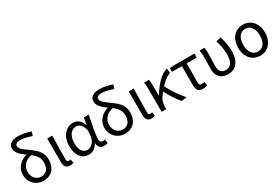

<svg xmlns="http://www.w3.org/2000/svg" viewBox="75 -1929 4444 3064"><g transform="rotate(-30 2296.5 -397.5)"><path d="M300.4 13.4C451.9 13.4 540.3 -91.1 540.3 -245C540.3 -375.2 460.6 -446.7 367.1 -514.6C279.4 -578.6 204.4 -623.1 204.4 -681.8C204.4 -711.9 230.6 -738.7 294.1 -738.7C347 -738.7 413.7 -725.8 505.9 -692.5L528.5 -765C438.4 -795.2 363.1 -809.3 295.4 -809.3C171.7 -809.3 116.9 -752.7 116.9 -687.2C116.9 -591.9 209.5 -528.6 297.6 -466.6C378.3 -408.9 450.2 -348.9 450.2 -243.6C450.2 -134.9 400.7 -62.9 302.4 -62.9C221 -62.9 147.1 -128.9 147.1 -236C147.1 -343.1 218.5 -417.9 337.8 -443.5L293.8 -495C164.6 -463.2 58.6 -373.6 58.6 -233.4C58.6 -78.5 177 13.4 300.4 13.4Z M789.3 13.4C819.7 13.4 838.6 7.4 854.4 0.1L842 -69.3C829.8 -64.9 819 -62.9 809.4 -62.9C786.2 -62.9 771.4 -75.1 771.4 -105.8C771.4 -237.3 775.7 -395.7 778.3 -543.4H686.1V-112.4C686.1 -31.8 714.6 13.4 789.3 13.4Z M1137.5 13.4C1207.7 13.4 1264.8 -23.9 1306.5 -96.9H1310.3C1309.7 -21.6 1352.8 13.4 1416.7 13.4C1449.1 13.4 1471.5 6.2 1486.4 -1.1L1473.3 -70.5C1462.2 -66.1 1448 -62.9 1435.7 -62.9C1405.6 -62.9 1382 -82.2 1382 -119.2C1382 -218 1420.9 -400.4 1450.2 -543.4H1360.2L1337.1 -414.2H1334C1303.7 -517.5 1234.4 -556.8 1166.6 -556.8C1041.3 -556.8 928.6 -448.4 928.6 -262.3C928.6 -83.4 1013.7 13.4 1137.5 13.4ZM1156.1 -63.7C1072.4 -63.7 1022.8 -136.1 1022.8 -263C1022.8 -406.2 1097.4 -480.1 1176.5 -480.1C1226.8 -480.1 1283.2 -453.4 1312.5 -334.6L1304.3 -232.1C1297.9 -139.7 1227.5 -63.7 1156.1 -63.7Z M1802.4 13.4C1953.9 13.4 2042.3 -91.1 2042.3 -245C2042.3 -375.2 1962.6 -446.7 1869.1 -514.6C1781.4 -578.6 1706.4 -623.1 1706.4 -681.8C1706.4 -711.9 1732.6 -738.7 1796.1 -738.7C1849 -738.7 1915.7 -725.8 2007.9 -692.5L2030.5 -765C1940.4 -795.2 1865.1 -809.3 1797.4 -809.3C1673.7 -809.3 1618.9 -752.7 1618.9 -687.2C1618.9 -591.9 1711.5 -528.6 1799.6 -466.6C1880.3 -408.9 1952.2 -348.9 1952.2 -243.6C1952.2 -134.9 1902.7 -62.9 1804.4 -62.9C1723 -62.9 1649.1 -128.9 1649.1 -236C1649.1 -343.1 1720.5 -417.9 1839.8 -443.5L1795.8 -495C1666.6 -463.2 1560.6 -373.6 1560.6 -233.4C1560.6 -78.5 1679 13.4 1802.4 13.4Z M2291.3 13.4C2321.7 13.4 2340.6 7.4 2356.4 0.1L2344 -69.3C2331.8 -64.9 2321 -62.9 2311.4 -62.9C2288.2 -62.9 2273.4 -75.1 2273.4 -105.8C2273.4 -237.3 2277.7 -395.7 2280.3 -543.4H2188.1V-112.4C2188.1 -31.8 2216.6 13.4 2291.3 13.4Z M2480.1 0H2565.4V-28.3C2566.6 -99.4 2577.1 -156.5 2610.4 -200.1C2720.2 -352 2815.6 -441.1 2905.6 -470.1L2898.1 -556.8C2781.4 -527.6 2660 -395 2574 -245.6H2569.6V-416C2569.6 -463.9 2567 -514.3 2559.8 -543.4H2469.2C2479 -494.6 2480.1 -437.6 2480.1 -394.4ZM2841.9 9.3 2942.8 0C2859.3 -91.5 2768 -230.2 2714 -337.7L2653.7 -280.6C2706.3 -176.3 2781.6 -60.7 2841.9 9.3Z M3234.8 13.4C3269.1 13.4 3300.1 6.2 3321.6 -1.1L3308.4 -71.3C3290.3 -66.1 3272.9 -62.9 3255 -62.9C3224.7 -62.9 3209.7 -77.6 3209.7 -116.3C3209.7 -225.5 3210.9 -346.4 3213.7 -469H3397.9V-543.4H3019.5L2942.4 -537.6V-469H3124.5V-122.3C3124.5 -34.7 3152.7 13.4 3234.8 13.4Z M3705.3 13.4C3841.2 13.4 3935.5 -87.1 3935.5 -271.3C3935.5 -367.8 3919.1 -462.1 3886.8 -556.8L3797.7 -534.6C3832.7 -435.3 3843.3 -350.8 3843.3 -268.8C3843.3 -126.5 3785.2 -62.9 3706.5 -62.9C3641.5 -62.9 3584.3 -98.8 3584.3 -196.5C3584.3 -263.3 3591.3 -355.6 3591.3 -416C3591.3 -463.9 3590.6 -505 3582.8 -543.4H3493.7C3502.3 -486.5 3503.7 -437.6 3503.7 -394.4C3503.7 -330.1 3499.7 -266.1 3499.7 -201.7C3499.7 -58.3 3575.8 13.4 3705.3 13.4Z M4295.1 13.4C4430.9 13.4 4542 -89.9 4542 -271C4542 -453.5 4430.9 -556.8 4295.1 -556.8C4158.6 -556.8 4047.6 -453.5 4047.6 -271C4047.6 -89.9 4158.6 13.4 4295.1 13.4ZM4295.1 -62.9C4197.6 -62.9 4141.8 -144.3 4141.8 -271C4141.8 -396.7 4197.6 -480.5 4295.1 -480.5C4392 -480.5 4447.8 -396.7 4447.8 -271C4447.8 -144.3 4392 -62.9 4295.1 -62.9Z"/></g></svg>

Font: Source Han Sans JP VF
Style: Regular
Weight: 250
Designer: Ryoko NISHIZUKA 西塚涼子 (kana, bopomofo & ideographs); Paul D. Hunt (Latin, Greek & Cyrillic); Sandoll Communications 산돌커뮤니
Foundry: Adobe
Version: Version 2.004;hotconv 1.0.118;makeotfexe 2.5.65603